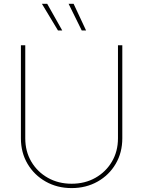

<svg xmlns="http://www.w3.org/2000/svg" viewBox="-20 -961 739 991"><path d="M349.6 9.8Q275.4 9.8 216.1 -23.7Q156.7 -57.1 122.3 -115.2Q87.9 -173.3 87.9 -247.1V-727.5H110.4V-247.1Q110.4 -179.7 141.6 -126.7Q172.9 -73.7 227.1 -43.2Q281.2 -12.7 349.6 -12.7Q418.5 -12.7 472.4 -43.2Q526.4 -73.7 557.6 -126.7Q588.9 -179.7 588.9 -247.1V-727.5H611.3V-247.1Q611.3 -173.3 577.1 -115.2Q543 -57.1 483.6 -23.7Q424.3 9.8 349.6 9.8ZM401.9 -803.7 334 -941.4H359.9L424.3 -803.7ZM279.3 -803.7 196.3 -941.4H223.6L301.3 -803.7Z"/></svg>

Font: Inter 20pt Thin
Style: Regular
Weight: 250
Version: Version 4.001;git-66647c0bb